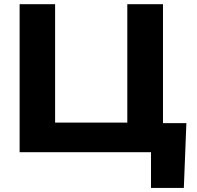

<svg xmlns="http://www.w3.org/2000/svg" viewBox="-20 -731 948 922"><path d="M74.2 0V-710.9H244.6V-142.1H591.3V-710.9H762.7V-139.6H875L862.8 171.4H705.1V0Z"/></svg>

Font: Bert Sans Black
Style: Regular
Weight: 900
Designer: Christian Robertson, Adam Twardoch, & Cristiano Sobral
Foundry: Google
Version: Version 12.135;January 10, 2020;FontCreator 12.0.0.2547 64-b